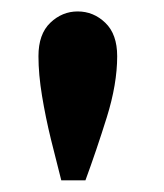

<svg xmlns="http://www.w3.org/2000/svg" viewBox="-20 -691 281 329"><path d="M113.1 -671.4Q140.3 -671.4 160.5 -651.9Q180.8 -632.4 180.8 -594.7Q180.8 -546.9 162.9 -489.7Q145 -432.5 126.4 -382H85Q76.4 -415.2 67.2 -452.6Q58.1 -489.9 52 -526.8Q45.9 -563.6 45.9 -594.7Q45.9 -632.6 66.2 -652Q86.5 -671.4 113.1 -671.4Z"/></svg>

Font: League Spartan Extralight
Style: Regular
Weight: 200
Foundry: The League of Moveable Type
Version: Version 2.300; ttfautohint (v1.8.3)